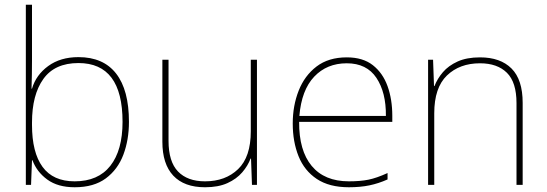

<svg xmlns="http://www.w3.org/2000/svg" viewBox="-20 -780 2309 810"><path d="M115 -525Q115 -501 114.5 -466Q114 -431 113 -406H115Q132 -464 183.5 -501.5Q235 -539 311 -539Q416 -539 470 -469.5Q524 -400 524 -266Q524 -190 500.5 -127.5Q477 -65 426.5 -27.5Q376 10 295 10Q224 10 179.5 -22.5Q135 -55 117 -104H115L111 0H89V-760H115ZM311 -514Q211 -514 163 -447Q115 -380 115 -263V-253Q115 -137 159.5 -76Q204 -15 295 -15Q394 -15 445.5 -80.5Q497 -146 497 -266Q497 -514 311 -514Z M1064 -528V0H1043L1039 -111H1037Q1026 -81 1002 -53Q978 -25 939.5 -7.5Q901 10 845 10Q757 10 711 -39Q665 -88 665 -182V-528H691V-186Q691 -98 731 -56.5Q771 -15 845 -15Q931 -15 984.5 -66.5Q1038 -118 1038 -226V-528Z M1443 -538Q1511 -538 1553 -505Q1595 -472 1615 -416.5Q1635 -361 1635 -291V-266H1242Q1241 -145 1295 -80Q1349 -15 1452 -15Q1500 -15 1534.5 -22Q1569 -29 1615 -50V-23Q1577 -6 1538.5 2Q1500 10 1452 10Q1369 10 1316.5 -25Q1264 -60 1239.5 -121Q1215 -182 1215 -259Q1215 -334 1240 -397.5Q1265 -461 1315.5 -499.5Q1366 -538 1443 -538ZM1443 -513Q1359 -513 1305.5 -456.5Q1252 -400 1243 -291H1608Q1609 -390 1568 -451.5Q1527 -513 1443 -513Z M2005 -538Q2091 -538 2138 -491Q2185 -444 2185 -346V0H2159V-345Q2159 -433 2118.5 -473Q2078 -513 2005 -513Q1919 -513 1865.5 -461.5Q1812 -410 1812 -302V0H1786V-528H1807L1811 -417H1813Q1825 -448 1848.5 -475.5Q1872 -503 1910.5 -520.5Q1949 -538 2005 -538Z"/></svg>

Font: Noto Sans Cherokee Thin
Style: Regular
Weight: 100
Designer: Monotype Design Team
Foundry: Monotype Imaging Inc.
Version: Version 2.001; ttfautohint (v1.8.4.7-5d5b)